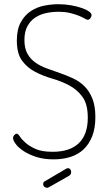

<svg xmlns="http://www.w3.org/2000/svg" viewBox="-20 -751 521 912"><path d="M230 -30Q312 -30 354.5 -71Q397 -112 397 -192Q397 -256 372 -290.5Q347 -325 309.5 -345Q272 -365 228.5 -377.5Q185 -390 147.5 -409.5Q110 -429 85 -462.5Q60 -496 60 -558Q60 -612 79 -646Q98 -680 127.5 -699Q157 -718 191.5 -724.5Q226 -731 257 -731Q288 -731 316.5 -726Q345 -721 367 -713.5Q389 -706 402 -697Q415 -688 415 -679Q415 -673 409.5 -665Q404 -657 397 -657Q392 -657 382 -663Q372 -669 355 -676Q338 -683 314 -689Q290 -695 256 -695Q228 -695 199.5 -689Q171 -683 148 -668Q125 -653 110.5 -627Q96 -601 96 -561Q96 -521 110.5 -495.5Q125 -470 148.5 -453.5Q172 -437 202.5 -426Q233 -415 264.5 -404Q296 -393 326.5 -379Q357 -365 380.5 -342Q404 -319 418.5 -283.5Q433 -248 433 -195Q433 -142 418 -104Q403 -66 377 -41.5Q351 -17 314.5 -5.5Q278 6 235 6Q187 6 151 -6Q115 -18 90.5 -34.5Q66 -51 54 -68Q42 -85 42 -95Q42 -103 48 -109.5Q54 -116 59 -116Q66 -116 74.5 -102.5Q83 -89 101 -73Q119 -57 149 -43.5Q179 -30 230 -30ZM213 138Q208 141 204 141Q196 141 190.5 136Q185 131 185 123Q185 114 193 110L295 50Q299 48 302 48Q310 48 314 53.5Q318 59 318 66Q318 78 308 84Z"/></svg>

Font: AkaAcidDosis
Style: ExtraLight
Weight: 250
Designer: Edgar Tolentino, Pablo Impallari, Igino Marini, Aka-Acid
Foundry: Edgar Tolentino, Pablo Impallari, Igino Marini, Aka-Acid
Version: Version 1.007